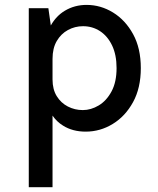

<svg xmlns="http://www.w3.org/2000/svg" viewBox="-20 -524 644 784"><path d="M194.5 -52V240.5H97.5V-490.5H177.5L187.5 -420Q209.5 -459 244.5 -480Q284.5 -504 333.5 -504Q391 -504 441.5 -473Q492 -442 523.5 -384.5Q555 -327 555 -246Q555 -164.5 523.2 -106.8Q491.5 -49 440.2 -17.8Q389 13.5 330 13.5Q276.5 13.5 237.5 -11Q212 -26.5 194.5 -52ZM194.5 -199.5Q194.5 -159 211.8 -131.2Q229 -103.5 257.2 -89Q285.5 -74.5 318 -74.5Q351.5 -74.5 383.2 -93.5Q415 -112.5 435.5 -150.8Q456 -189 456 -246Q456 -300 437.8 -338.2Q419.5 -376.5 388.5 -396.8Q357.5 -417 319 -417Q286 -417 257.5 -401.5Q229 -386 211.8 -356.5Q194.5 -327 194.5 -283.5Z"/></svg>

Font: Betinya Sans Medium
Style: Regular
Weight: 500
Designer: Jonathan Pinhorn
Version: Version 2.001;December 9, 2019;FontCreator 12.0.0.2547 64-bi